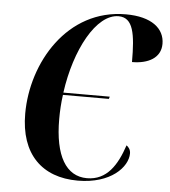

<svg xmlns="http://www.w3.org/2000/svg" viewBox="-53 -775 736 833"><g transform="rotate(5 315.5 -358.5)"><path d="M316 10C460 10 532 -68 532 -127C532 -143 524 -154 514 -161C485 -74 442 -4 355 -4C264 -4 213 -89 213 -249C213 -284 215 -319 220 -355H420L423 -365H221C247 -554 334 -716 431 -716C495 -716 506 -646 506 -523C577 -523 631 -552 631 -613C631 -680 574 -727 462 -727C206 -727 64 -481 64 -260C64 -84 160 10 316 10Z"/></g></svg>

Font: Noto Serif Display Condensed
Style: Bold Italic
Weight: 700
Width: 3
Italic angle: -12°
Designer: Monotype Design Team
Foundry: Monotype Imaging Inc.
Version: Version 2.009